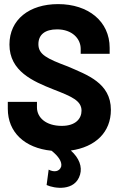

<svg xmlns="http://www.w3.org/2000/svg" viewBox="-20 -728 590 935"><path d="M217 98 207 173C243 190 346 206 370 122C381 84 366 42 325 5C445 -12 520 -84 520 -193C520 -325 402 -364 311 -404C207 -443 167 -463 167 -513C167 -559 199 -585 258 -585C331 -585 373 -540 373 -490V-466H514V-495C514 -624 410 -708 263 -708C123 -708 26 -633 26 -511C26 -381 141 -332 239 -293C329 -258 377 -238 377 -189C377 -151 349 -115 281 -115C203 -115 160 -156 160 -205V-232H18V-198C18 -85 99 -7 231 6C265 33 283 60 278 83C270 108 243 112 217 98Z"/></svg>

Font: Vanilla Cream Black
Style: Regular
Weight: 900
Designer: Jeremy Tribby, Jinavaṁso
Foundry: Tribby Type
Version: Version 1.422;Glyphs 3.1.2 (3151)